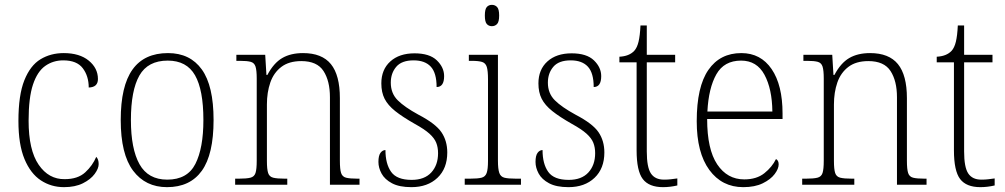

<svg xmlns="http://www.w3.org/2000/svg" viewBox="-20 -762 4147 792"><path d="M244 10Q191 10 148.5 -18Q106 -46 81 -106Q56 -166 56 -263Q56 -370 80.5 -431Q105 -492 147 -517.5Q189 -543 243 -543Q308 -543 346 -512Q384 -481 384 -436Q384 -402 346 -401Q346 -448 321.5 -480.5Q297 -513 241 -513Q199 -513 166.5 -490Q134 -467 116 -413Q98 -359 98 -264Q98 -143 139.5 -82.5Q181 -22 247 -23Q301 -23 331.5 -51Q362 -79 377 -115Q387 -105 387 -85Q387 -67 370.5 -44.5Q354 -22 322 -6Q290 10 244 10Z M669 10Q580 10 529 -58Q478 -126 478 -267Q478 -407 526.5 -475Q575 -543 673 -543Q764 -543 812.5 -475.5Q861 -408 861 -267Q861 -125 812.5 -57.5Q764 10 669 10ZM670 -21Q753 -21 786 -86Q819 -151 819 -267Q819 -391 784.5 -451.5Q750 -512 672 -512Q590 -512 555 -450.5Q520 -389 520 -267Q520 -148 555.5 -84.5Q591 -21 670 -21Z M950 0V-25H966Q997 -25 1013 -29Q1029 -33 1034 -48.5Q1039 -64 1039 -99V-438Q1039 -472 1034 -487.5Q1029 -503 1014 -507Q999 -511 971 -511H955V-536H1074L1079 -453H1083Q1109 -502 1144 -522.5Q1179 -543 1230 -543Q1308 -543 1345 -497.5Q1382 -452 1382 -357V-99Q1382 -64 1387 -48.5Q1392 -33 1407.5 -29Q1423 -25 1454 -25H1463V0H1341V-361Q1341 -428 1314.5 -469Q1288 -510 1223 -510Q1172 -510 1140.5 -486Q1109 -462 1095 -421.5Q1081 -381 1081 -331V-98Q1081 -64 1086 -48.5Q1091 -33 1107 -29Q1123 -25 1154 -25H1165V0Z M1677 10Q1627 10 1597 -6Q1567 -22 1554 -46Q1541 -70 1541 -94Q1541 -120 1549.5 -131.5Q1558 -143 1570 -143Q1570 -86 1593.5 -53Q1617 -20 1678 -20Q1731 -20 1759 -50.5Q1787 -81 1787 -130Q1787 -154 1779.5 -173Q1772 -192 1751.5 -210.5Q1731 -229 1691 -251Q1640 -280 1610 -304Q1580 -328 1566.5 -354.5Q1553 -381 1553 -418Q1553 -475 1590 -508.5Q1627 -542 1690 -542Q1752 -542 1782 -513Q1812 -484 1812 -448Q1812 -403 1781 -403Q1781 -461 1757 -487Q1733 -513 1686 -513Q1637 -513 1614.5 -486.5Q1592 -460 1592 -421Q1592 -377 1620.5 -348.5Q1649 -320 1706 -289Q1777 -252 1801 -216.5Q1825 -181 1825 -133Q1825 -67 1784.5 -28.5Q1744 10 1677 10Z M2009 -654Q1996 -654 1988 -663Q1980 -672 1980 -698Q1980 -724 1988 -733Q1996 -742 2009 -742Q2022 -742 2030.5 -733Q2039 -724 2039 -698Q2039 -672 2030.5 -663Q2022 -654 2009 -654ZM1897 0V-25H1919Q1951 -25 1966.5 -29Q1982 -33 1987.5 -48.5Q1993 -64 1993 -98V-435Q1993 -470 1988 -486Q1983 -502 1968.5 -506.5Q1954 -511 1926 -511H1914V-536H2034V-99Q2034 -65 2039.5 -49Q2045 -33 2060.5 -29Q2076 -25 2108 -25H2129V0Z M2325 10Q2275 10 2245 -6Q2215 -22 2202 -46Q2189 -70 2189 -94Q2189 -120 2197.5 -131.5Q2206 -143 2218 -143Q2218 -86 2241.5 -53Q2265 -20 2326 -20Q2379 -20 2407 -50.5Q2435 -81 2435 -130Q2435 -154 2427.5 -173Q2420 -192 2399.5 -210.5Q2379 -229 2339 -251Q2288 -280 2258 -304Q2228 -328 2214.5 -354.5Q2201 -381 2201 -418Q2201 -475 2238 -508.5Q2275 -542 2338 -542Q2400 -542 2430 -513Q2460 -484 2460 -448Q2460 -403 2429 -403Q2429 -461 2405 -487Q2381 -513 2334 -513Q2285 -513 2262.5 -486.5Q2240 -460 2240 -421Q2240 -377 2268.5 -348.5Q2297 -320 2354 -289Q2425 -252 2449 -216.5Q2473 -181 2473 -133Q2473 -67 2432.5 -28.5Q2392 10 2325 10Z M2715 10Q2657 10 2631.5 -23.5Q2606 -57 2606 -142V-505H2535V-528Q2575 -530 2596 -552Q2608 -565 2614 -590Q2620 -615 2622 -657H2648V-536H2765V-505H2648V-137Q2648 -72 2665 -46.5Q2682 -21 2719 -21Q2735 -21 2747 -22.5Q2759 -24 2774 -26V3Q2744 10 2715 10Z M3046 10Q2958 10 2906 -61Q2854 -132 2854 -262Q2854 -404 2902 -473.5Q2950 -543 3038 -543Q3118 -543 3163 -477Q3208 -411 3208 -294V-271H2897Q2897 -146 2938.5 -84Q2980 -22 3050 -22Q3101 -22 3133 -47.5Q3165 -73 3181 -106Q3192 -100 3192 -84Q3192 -66 3175.5 -44Q3159 -22 3126.5 -6Q3094 10 3046 10ZM3166 -302Q3165 -395 3133.5 -453.5Q3102 -512 3037 -512Q2967 -512 2935 -455.5Q2903 -399 2898 -302Z M3289 0V-25H3305Q3336 -25 3352 -29Q3368 -33 3373 -48.5Q3378 -64 3378 -99V-438Q3378 -472 3373 -487.5Q3368 -503 3353 -507Q3338 -511 3310 -511H3294V-536H3413L3418 -453H3422Q3448 -502 3483 -522.5Q3518 -543 3569 -543Q3647 -543 3684 -497.5Q3721 -452 3721 -357V-99Q3721 -64 3726 -48.5Q3731 -33 3746.5 -29Q3762 -25 3793 -25H3802V0H3680V-361Q3680 -428 3653.5 -469Q3627 -510 3562 -510Q3511 -510 3479.5 -486Q3448 -462 3434 -421.5Q3420 -381 3420 -331V-98Q3420 -64 3425 -48.5Q3430 -33 3446 -29Q3462 -25 3493 -25H3504V0Z M4024 10Q3966 10 3940.5 -23.5Q3915 -57 3915 -142V-505H3844V-528Q3884 -530 3905 -552Q3917 -565 3923 -590Q3929 -615 3931 -657H3957V-536H4074V-505H3957V-137Q3957 -72 3974 -46.5Q3991 -21 4028 -21Q4044 -21 4056 -22.5Q4068 -24 4083 -26V3Q4053 10 4024 10Z"/></svg>

Font: Noto Serif Georgian SemiCondensed ExtraLight
Style: Regular
Weight: 200
Width: 4
Designer: Monotype Design Team, Akaki Razmadze
Foundry: Google LLC
Version: Version 2.003; ttfautohint (v1.8.4.7-5d5b)